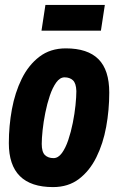

<svg xmlns="http://www.w3.org/2000/svg" viewBox="-20 -752 486 782"><path d="M196 10Q16 10 16 -169Q16 -239 28.5 -307Q41 -375 68.5 -431Q96 -487 140.5 -521Q185 -555 248 -555Q337 -555 381 -511Q425 -467 425 -375Q425 -304 412.5 -235.5Q400 -167 372.5 -111.5Q345 -56 301.5 -23Q258 10 196 10ZM198 -108Q217 -108 232 -128.5Q247 -149 258 -181.5Q269 -214 276.5 -251.5Q284 -289 287.5 -323.5Q291 -358 291 -381Q290 -413 277 -425Q264 -437 243 -437Q224 -437 209 -416Q194 -395 183 -362.5Q172 -330 164.5 -292.5Q157 -255 153.5 -221.5Q150 -188 150 -166Q150 -133 163 -120.5Q176 -108 198 -108ZM149 -627 165 -732H407L391 -627Z"/></svg>

Font: Georama SemiCondensed
Style: Bold Italic
Weight: 700
Width: 4
Italic angle: -9°
Designer: Jean-Baptiste Levee
Foundry: Production Type
Version: Version 1.000